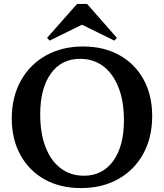

<svg xmlns="http://www.w3.org/2000/svg" viewBox="-20 -943 837 979"><path d="M393 16Q287 16 208 -28Q129 -72 84.5 -152Q40 -232 40 -339Q40 -448 86 -531Q132 -614 214 -660Q296 -706 404 -706Q509 -706 588.5 -662Q668 -618 712 -538Q756 -458 756 -351Q756 -242 710.5 -159Q665 -76 583 -30Q501 16 393 16ZM408 -47Q503 -47 557.5 -122.5Q612 -198 612 -330Q612 -426 584.5 -496.5Q557 -567 507 -605Q457 -643 388 -643Q293 -643 239 -567.5Q185 -492 185 -360Q185 -264 212 -193.5Q239 -123 289.5 -85Q340 -47 408 -47ZM233 -736 220 -750 373 -923H424L576 -750L563 -736L398 -817Z"/></svg>

Font: Platypi Medium
Style: Regular
Weight: 500
Designer: David Sargent
Foundry: Bolt Cutter Type
Version: Version 1.200; ttfautohint (v1.8.4.7-5d5b)